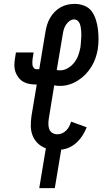

<svg xmlns="http://www.w3.org/2000/svg" viewBox="-20 -763 540 988"><path d="M182 205 216 0Q193 -8 175 -25Q157 -42 148 -65Q139 -88 138.5 -113.5Q138 -139 142 -166L169 -328H167Q149 -328 132 -331Q115 -334 100.5 -342Q86 -350 75.5 -363.5Q65 -377 59.5 -393Q54 -409 54 -426.5Q54 -444 57 -462L62 -493H153L148 -462Q147 -454 146.5 -445.5Q146 -437 147 -429Q148 -421 153.5 -414Q159 -407 167 -407H182L214 -600Q217 -618 222.5 -636Q228 -654 237.5 -670.5Q247 -687 261 -701.5Q275 -716 292 -725.5Q309 -735 327.5 -739Q346 -743 364 -743Q390 -743 414 -733.5Q438 -724 452 -704.5Q466 -685 473.5 -661Q481 -637 484 -612Q487 -587 487 -561Q487 -535 483 -509Q479 -486 471 -463Q463 -440 450 -419Q437 -398 419.5 -380Q402 -362 380.5 -348.5Q359 -335 336 -328Q313 -321 290 -321Q282 -321 274.5 -321.5Q267 -322 259 -324L231 -152Q229 -138 229 -124.5Q229 -111 233.5 -98.5Q238 -86 249.5 -79Q261 -72 275 -72Q288 -72 299.5 -77Q311 -82 321 -92Q331 -102 336.5 -113.5Q342 -125 346 -137L426 -108Q418 -87 405.5 -67Q393 -47 376 -31Q359 -15 338 -5Q317 5 295 7L262 205ZM289 -401Q310 -401 329.5 -412.5Q349 -424 362.5 -441.5Q376 -459 383 -479Q390 -499 394 -520Q395 -530 396 -540.5Q397 -551 397.5 -561Q398 -571 398.5 -581.5Q399 -592 398 -602Q397 -612 395.5 -622Q394 -632 390.5 -641Q387 -650 379.5 -656.5Q372 -663 361 -663Q349 -663 338 -655Q327 -647 319.5 -635.5Q312 -624 308.5 -612Q305 -600 303 -587L272 -403Q276 -402 280.5 -401.5Q285 -401 289 -401Z"/></svg>

Font: Iosevka Curly Slab Medium
Style: Italic
Weight: 500
Italic angle: -9°
Monospace: yes
Designer: Belleve Invis
Foundry: Belleve Invis
Version: Version 22.1.2; ttfautohint (v1.8.4)